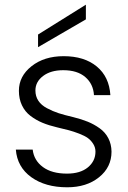

<svg xmlns="http://www.w3.org/2000/svg" viewBox="-20 -795 550 823"><path d="M458 -145Q458 -78.1 404.5 -35.2Q351.1 7.8 268.1 7.8Q174.3 7.8 114 -35.6Q53.7 -79.1 47.9 -153.8H120.1Q125.5 -107.4 163.8 -79.1Q202.1 -50.8 267.1 -50.8Q324.2 -50.8 356.7 -77.6Q389.2 -104.5 389.2 -145Q389.2 -163.1 379.6 -178.2Q370.1 -193.4 356.7 -203.1Q343.3 -212.9 319.1 -222.2Q294.9 -231.4 275.6 -236.6Q256.3 -241.7 225.1 -249Q189.5 -257.3 161.9 -268.8Q134.3 -280.3 110.6 -298.3Q86.9 -316.4 74 -343.8Q61 -371.1 61 -405.8Q61 -468.3 115.2 -511.2Q169.4 -554.2 252.9 -554.2Q341.3 -554.2 394.8 -510Q448.2 -465.8 453.1 -387.2H382.8Q379.9 -435.1 345.7 -464.6Q311.5 -494.1 251 -494.1Q197.3 -494.1 164.6 -469.2Q131.8 -444.3 131.8 -407.2Q131.8 -382.3 144.3 -363.3Q156.7 -344.2 181.6 -331.1Q206.5 -317.9 231.4 -309.8Q256.3 -301.8 293.9 -293Q329.6 -284.2 356.4 -273.2Q383.3 -262.2 407.2 -245.1Q431.2 -228 444.3 -202.6Q457.5 -177.2 458 -145ZM143.1 -592.8V-647L348.1 -774.9V-711.9Z"/></svg>

Font: PoppinsZ Light
Style: Regular
Weight: 300
Designer: Ninad Kale (Devanagari), Jonny Pinhorn (Latin)
Foundry: Indian Type Foundry
Version: Version 3.002;FEAKit 1.0